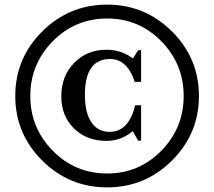

<svg xmlns="http://www.w3.org/2000/svg" viewBox="-20 -800 926 830"><path d="M162.5 -106Q46 -222 46 -385Q46 -548 162.5 -664Q279 -780 443 -780Q607 -780 723.5 -664Q840 -548 840 -385Q840 -222 723.5 -106Q607 10 443 10Q279 10 162.5 -106ZM208 -621.5Q111 -523 111 -385Q111 -247 208 -148.5Q305 -50 443 -50Q581 -50 677.5 -148.5Q774 -247 774 -385Q774 -523 677.5 -621.5Q581 -720 443 -720Q305 -720 208 -621.5ZM245 -384Q245 -471 300.5 -528Q356 -585 440 -585Q503 -585 552 -549H556L577 -583H590V-446H562Q555 -470 542 -492Q510 -545 456 -545Q347 -545 347 -390Q347 -313 375 -271.5Q403 -230 454 -230Q507 -230 537 -277Q556 -306 564 -345H590V-192H577L554 -233Q503 -191 440 -191Q354 -191 299.5 -245Q245 -299 245 -384Z"/></svg>

Font: Libre Caslon Text
Style: Bold
Weight: 700
Designer: Pablo Impallari, Rodrigo Fuenzalida
Foundry: Pablo Impallari, Rodrigo Fuenzalida
Version: Version 1.002